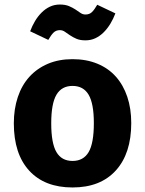

<svg xmlns="http://www.w3.org/2000/svg" viewBox="-20 -810 640 847"><path d="M300 -549Q361 -549 409.5 -529Q458 -509 491 -472Q524 -435 541.5 -383Q559 -331 559 -267Q559 -133 491 -58Q423 17 300 17Q177 17 109 -57Q41 -131 41 -266Q41 -329 58.5 -381.5Q76 -434 109.5 -471Q143 -508 191 -528.5Q239 -549 300 -549ZM300 -431Q252 -431 229 -392Q206 -353 206 -266Q206 -178 229 -139Q252 -100 300 -100Q348 -100 371 -139Q394 -178 394 -267Q394 -353 371 -392Q348 -431 300 -431ZM357 -632Q333 -632 317 -639Q301 -646 288.5 -654.5Q276 -663 266 -670Q256 -677 244 -677Q227 -677 216 -666Q205 -655 193 -634L113 -672Q122 -696 134.5 -717Q147 -738 163.5 -754.5Q180 -771 200 -780.5Q220 -790 244 -790Q268 -790 284.5 -783Q301 -776 313 -768Q325 -760 335 -753Q345 -746 357 -746Q375 -746 386 -757Q397 -768 409 -789L489 -751Q480 -727 467 -705.5Q454 -684 437.5 -667.5Q421 -651 401 -641.5Q381 -632 357 -632Z"/></svg>

Font: Qzxlaeiskcpccdgjqmyffctclhy
Style: Regular
Weight: 700
Monospace: yes
Designer: Carrois Corporate & Edenspiekermann
Foundry: Carrois Corporate GbR & Edenspiekermann AG
Version: Version 2.001